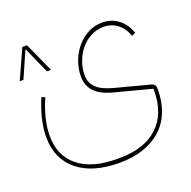

<svg xmlns="http://www.w3.org/2000/svg" viewBox="-128 -608 971 975"><g transform="rotate(-20 358.0 -121.0)"><path d="M357 240Q212 240 131 174Q50 108 50 -10Q50 -57 62.5 -108Q75 -159 97 -210L115 -202Q69 -96 69 -10Q69 98 142.5 157.5Q216 217 349 217H365Q499 217 572.5 148.5Q646 80 646 -45V-55L451 -106Q384 -123 352.5 -155.5Q321 -188 321 -239Q321 -282 336 -321.5Q351 -361 377 -392Q403 -423 438.5 -441.5Q474 -460 515 -460Q564 -460 601 -432.5Q638 -405 656 -354L636 -344Q621 -388 589 -412.5Q557 -437 515 -437Q478 -437 446 -420.5Q414 -404 391 -376.5Q368 -349 354.5 -313Q341 -277 341 -239Q341 -197 368.5 -170.5Q396 -144 456 -128L642 -79Q656 -75 661 -68Q666 -61 666 -45Q666 22 645 75Q624 128 584 164.5Q544 201 487 220.5Q430 240 357 240ZM190 -323H168L105 -464H103L41 -323H21L93 -482H118Z"/></g></svg>

Font: IBM Plex Sans Arabic Thin
Style: Regular
Weight: 100
Designer: Mike Abbink, Paul van der Laan, Pieter van Rosmalen, Wael Morcos, Khajak Apelian
Foundry: Bold Monday
Version: Version 1.101